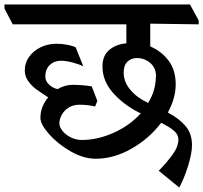

<svg xmlns="http://www.w3.org/2000/svg" viewBox="-60 -677 910 860"><path d="M613 -571V-469Q663 -448 695 -405.5Q727 -363 727 -299Q727 -238 692 -173Q743 -146 771.5 -112Q800 -78 800 -27Q800 10 782.5 66Q765 122 743 163L651 88Q689 49 714 14Q739 -21 739 -53Q739 -74 719.5 -91Q700 -108 662 -127Q608 -56 529 -11Q450 34 369 34Q314 34 256.5 1Q199 -32 160 -76Q121 -120 121 -149Q121 -199 156 -241Q120 -264 100 -279Q80 -294 65.5 -315Q51 -336 51 -362Q51 -395 70 -422Q89 -449 121.5 -465Q154 -481 193 -481Q219 -481 243.5 -476Q268 -471 279 -465L313 -380Q293 -390 263.5 -397.5Q234 -405 213 -405Q183 -405 163 -386Q143 -367 143 -334Q143 -314 160 -298Q177 -282 198 -278Q231 -297 265 -297Q311 -297 351 -290L376 -225L366 -200Q332 -208 297 -208Q268 -208 247.5 -195Q227 -182 216.5 -162.5Q206 -143 206 -125Q206 -108 220 -90.5Q234 -73 257.5 -61.5Q281 -50 306 -50Q377 -50 449.5 -82.5Q522 -115 571 -170L562 -173Q492 -209 445.5 -262Q399 -315 399 -379Q399 -428 429.5 -453.5Q460 -479 506 -483V-568H-3L-40 -639V-657H791L830 -585V-568ZM639 -334Q639 -373 613 -395Q587 -417 553 -417Q527 -417 510.5 -400.5Q494 -384 494 -352Q494 -310 524 -274.5Q554 -239 600 -218L603 -215Q638 -272 638 -333Z"/></svg>

Font: Martel
Style: Bold
Weight: 700
Designer: Dan Reynolds
Foundry: Dan Reynolds
Version: Version 1.001; ttfautohint (v1.1) -l 5 -r 5 -G 72 -x 0 -D la